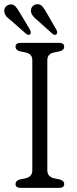

<svg xmlns="http://www.w3.org/2000/svg" viewBox="-34 -907 371 927"><path d="M194.5 -84.5Q194.5 -53.5 228 -46L255 -40.5Q276 -34 276 -19Q276 0 252.5 0H64.5Q41 0 41 -19Q41 -34.5 61.5 -40.5L89 -46Q122 -53.5 122 -84.5V-616.5Q122 -646.5 90.5 -653.5L61.5 -659.5Q41 -665.5 41 -681Q41 -700 64.5 -700H252.5Q276 -700 276 -681Q276 -665.5 255 -659.5L226 -653.5Q194.5 -646.5 194.5 -616.5ZM192 -843.5 238 -764Q241 -757.5 242 -751.8Q243 -746 239 -742Q230.5 -734 219 -744L149 -807Q136 -817 127.5 -826.8Q119 -836.5 116 -848Q113.5 -862.5 120.5 -873Q127.5 -883.5 140.5 -886Q158.5 -889.5 169.5 -877.2Q180.5 -865 192 -843.5ZM63 -843.5 110.5 -764Q113.5 -758 114.5 -752.2Q115.5 -746.5 112 -742Q103.5 -734.5 91.5 -744L21.5 -806Q8.5 -815.5 -0.5 -824.8Q-9.5 -834 -12.5 -846Q-16 -860 -9 -870.8Q-2 -881.5 10.5 -884.5Q28.5 -889 39.8 -877Q51 -865 63 -843.5Z"/></svg>

Font: Fraunces 72pt SuperSoft Light
Style: Regular
Weight: 300
Version: Version 1.000;[0bf87f6ff]